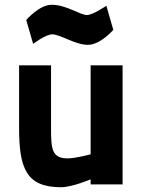

<svg xmlns="http://www.w3.org/2000/svg" viewBox="-20 -773 601 805"><path d="M360 -499V-126C360 -126 297 -109 264 -109C197 -109 194 -148 194 -238V-499H60V-238C60 -67 90 12 236 12C282 12 360 -21 360 -21V0H494V-499ZM426 -749C426 -749 370 -710 344 -710C316 -710 258 -753 197 -753C144 -753 90 -689 90 -689L119 -589C119 -589 171 -629 199 -629C232 -629 296 -585 348 -585C402 -585 455 -648 455 -648Z"/></svg>

Font: TitilliumText22L
Style: 999 wt
Weight: 900
Designer: Campivisivi
Foundry: Campivisivi
Version: 1.000